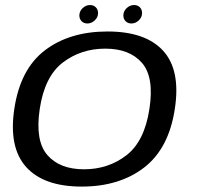

<svg xmlns="http://www.w3.org/2000/svg" viewBox="-20 -718 762 744"><path d="M296.5 5Q149.5 5 81.2 -71Q13 -147 35.5 -296.5Q58.5 -450.5 154.2 -523.2Q250 -596 396.5 -596Q544 -596 612.2 -521.2Q680.5 -446.5 657.5 -296.5Q634.5 -143 538.8 -69Q443 5 296.5 5ZM305.5 -62Q399.5 -62 469.8 -116.2Q540 -170.5 559 -296Q578 -419.5 530 -474.5Q482 -529.5 388 -529.5Q294 -529.5 223.5 -475.8Q153 -422 134 -296Q115.5 -172.5 163.5 -117.2Q211.5 -62 305.5 -62ZM489 -627Q475.5 -627 466.8 -635.8Q458 -644.5 458 -658Q458 -674.5 470.8 -686.5Q483.5 -698.5 499.5 -698.5Q513.5 -698.5 522 -689.8Q530.5 -681 530.5 -667.5Q530.5 -651 517.8 -639Q505 -627 489 -627ZM318.5 -627Q305 -627 296.2 -635.8Q287.5 -644.5 287.5 -658Q287.5 -674.5 300.2 -686.5Q313 -698.5 329 -698.5Q342.5 -698.5 351.2 -689.8Q360 -681 360 -667.5Q360 -651 347.2 -639Q334.5 -627 318.5 -627Z"/></svg>

Font: Anybody ExtraExpanded Regular
Style: Italic
Weight: 400
Width: 8
Italic angle: -10°
Designer: Tyler Finck
Foundry: Etcetera Type Company
Version: Version 1.010; ttfautohint (v1.8.3) -l 8 -r 50 -G 200 -x 14 